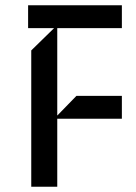

<svg xmlns="http://www.w3.org/2000/svg" viewBox="-20 -711 516 731"><path d="M444 -259H198V0H99V-519L186 -604H87V-691H444V-604H198V-271L271 -346H444Z"/></svg>

Font: Iceberg
Style: Regular
Weight: 400
Designer: Victor Kharyk
Foundry: Cyreal (www.cyreal.org)
Version: Version 1.002